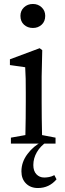

<svg xmlns="http://www.w3.org/2000/svg" viewBox="-20 -724 330 968"><path d="M35 0V-30L108 -43Q109 -81 109.5 -128.5Q110 -176 110 -211V-257Q110 -299 109.5 -326.5Q109 -354 107 -385L30 -396V-425L180 -481L193 -471L190 -338V-211Q190 -176 190.5 -128.5Q191 -81 192 -43L260 -30V0ZM146 -583Q119 -583 101 -599.5Q83 -616 83 -644Q83 -670 101 -687Q119 -704 146 -704Q172 -704 190 -687Q208 -670 208 -644Q208 -616 190 -599.5Q172 -583 146 -583ZM171 224Q134 224 111 201Q88 178 88 140Q88 93 118.5 52.5Q149 12 191 -9V-12L216 -9Q184 12 166 43Q148 74 148 108Q148 138 163.5 154.5Q179 171 203 171Q215 171 228 168.5Q241 166 254 159L265 180Q228 224 171 224Z"/></svg>

Font: Source Serif 4 Subhead
Style: Regular
Weight: 400
Designer: Frank Grießhammer
Foundry: Adobe Systems Incorporated
Version: Version 4.004;hotconv 1.0.117;makeotfexe 2.5.65602